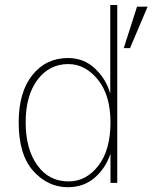

<svg xmlns="http://www.w3.org/2000/svg" viewBox="-20 -741 618 778"><path d="M55.7 -245.1Q55.7 -367.2 110.8 -436.5Q166 -505.9 255.9 -505.9Q319.3 -505.9 364.7 -463.4Q410.2 -420.9 426.8 -361.3V-720.7H455.1V0H427.7V-118.2Q408.2 -59.6 363.8 -21Q319.3 17.6 254.9 17.6Q173.8 17.6 114.7 -48.3Q55.7 -114.3 55.7 -245.1ZM84 -245.1Q84 -137.7 130.9 -71.8Q177.7 -5.9 257.8 -5.9Q329.1 -5.9 378.4 -69.3Q427.7 -132.8 427.7 -245.1Q427.7 -355.5 376.5 -418.5Q325.2 -481.4 256.8 -481.4Q179.7 -481.4 131.8 -417.5Q84 -353.5 84 -245.1ZM481.4 -545.9 535.2 -713.9H578.1L506.8 -545.9Z"/></svg>

Font: Gothic A1 Thin
Style: Regular
Weight: 250
Designer: HanYang I&C Co.,Ltd.
Foundry: HanYang I&C Co.,Ltd.
Version: Version 2.50